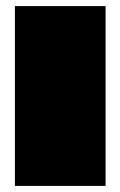

<svg xmlns="http://www.w3.org/2000/svg" viewBox="-20 -611 396 631"><path d="M29 0V-591H327V0Z"/></svg>

Font: Erica One
Style: Regular
Weight: 400
Designer: Miguel Hernandez
Foundry: Miguel Hernandez
Version: Version 1.003